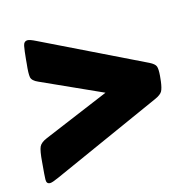

<svg xmlns="http://www.w3.org/2000/svg" viewBox="-79 -569 662 650"><g transform="rotate(-15 252.0 -244.5)"><path d="M20 -1Q7 -1 7.5 -17Q8 -33 11 -65L12 -77Q15 -116 21 -129Q27 -142 49 -151L280 -248L70 -343Q49 -352 46.5 -365Q44 -378 48 -413L49 -425Q52 -457 55 -472.5Q58 -488 71 -488Q79 -488 99 -478L450 -307Q468 -298 471.5 -288.5Q475 -279 473 -255L471 -236Q468 -213 462.5 -203Q457 -193 437 -184L50 -11Q28 -1 20 -1Z"/></g></svg>

Font: Asap Semi Condensed Semi Condensed Black
Style: Italic
Weight: 900
Width: 4
Italic angle: -6°
Designer: Pablo Cosgaya
Foundry: Omnibus-Type
Version: Version 3.001; ttfautohint (v1.8.4.7-5d5b)